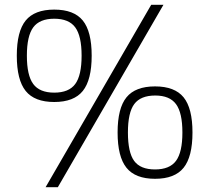

<svg xmlns="http://www.w3.org/2000/svg" viewBox="-20 -750 872 800"><path d="M87 -664.5Q124 -710 206 -710Q288 -710 325 -664.5Q362 -619 362 -518Q362 -417 325 -371Q288 -325 206 -325Q124 -325 87 -371Q50 -417 50 -518Q50 -619 87 -664.5ZM118.5 -400Q145 -364 206 -364Q267 -364 293.5 -400Q320 -436 320 -518Q320 -600 293.5 -636Q267 -672 206 -672Q145 -672 118.5 -636Q92 -600 92 -518Q92 -436 118.5 -400ZM221 30H170L610 -730H661ZM507 -344.5Q544 -390 626 -390Q708 -390 745 -344.5Q782 -299 782 -198Q782 -97 745 -51Q708 -5 626 -5Q544 -5 507 -51Q470 -97 470 -198Q470 -299 507 -344.5ZM627 -352Q566 -352 539.5 -316.5Q513 -281 513 -198Q513 -115 539 -79.5Q565 -44 626 -44Q687 -44 713.5 -80Q740 -116 740 -198Q740 -280 713.5 -316Q687 -352 627 -352Z"/></svg>

Font: Fivo Sans Light
Style: Regular
Weight: 300
Designer: Alexander Slobzheninov
Foundry: Alexander Slobzheninov
Version: 1.0